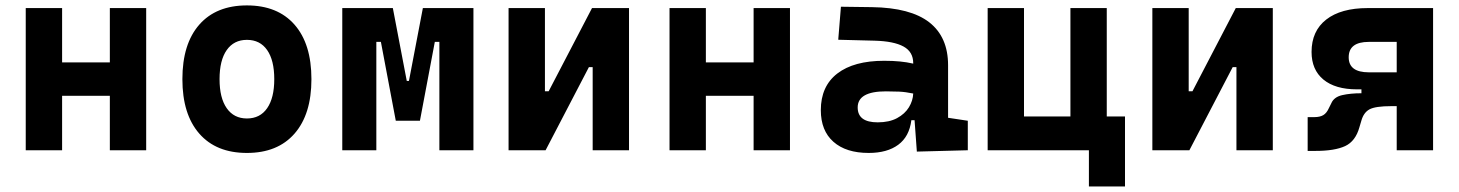

<svg xmlns="http://www.w3.org/2000/svg" viewBox="-20 -547 5313 699"><path d="M379.9 0V-198.2H206.1V0H73.7V-517.6H206.1V-319.8H379.9V-517.6H512.2V0Z M878.9 9.8Q767.1 9.8 705.6 -60.5Q644 -130.9 644 -258.8Q644 -387.2 705.6 -457.3Q767.1 -527.3 878.9 -527.3Q990.7 -527.3 1052.2 -457.3Q1113.8 -387.2 1113.8 -258.8Q1113.8 -130.9 1052.2 -60.5Q990.7 9.8 878.9 9.8ZM878.9 -115.7Q926.8 -115.7 952.6 -153.1Q978.5 -190.4 978.5 -258.8Q978.5 -327.6 952.6 -364.7Q926.8 -401.9 878.9 -401.9Q831.5 -401.9 805.4 -364.7Q779.3 -327.6 779.3 -258.8Q779.3 -190.4 805.4 -153.1Q831.5 -115.7 878.9 -115.7Z M1226.1 0V-517.6H1410.2L1460.9 -252.4H1468.8L1519.5 -517.6H1703.6V0H1579.6V-394.5H1563L1508.8 -107.4H1420.9L1366.7 -394.5H1350.1V0Z M1831.5 0V-517.6H1963.9V-214.8H1977.5L2135.3 -517.6H2270V0H2137.7V-302.7H2124L1966.3 0Z M2723.6 0V-198.2H2549.8V0H2417.5V-517.6H2549.8V-319.8H2723.6V-517.6H2856V0Z M3317.9 4.9 3309.6 -109.4H3297.9Q3290.5 -49.8 3250.2 -20Q3210 9.8 3142.6 9.8Q3060.1 9.8 3014.2 -30.8Q2968.3 -71.3 2968.3 -146Q2968.3 -232.9 3028.3 -279.3Q3088.4 -325.7 3198.7 -325.7Q3231 -325.7 3256.1 -323.2Q3281.2 -320.8 3304.7 -315.4V-316.9Q3304.7 -358.4 3269.3 -377.7Q3233.9 -397 3164.1 -398.9L3031.7 -402.3L3041.5 -522.5L3154.3 -521Q3294.9 -519 3363.3 -465.6Q3431.6 -412.1 3431.6 -309.6V-118.2L3503.4 -107.4V0ZM3304.7 -206.5Q3276.4 -212.4 3253.4 -213.4Q3230.5 -214.4 3205.1 -214.4Q3102.5 -214.4 3102.5 -155.8Q3102.5 -101.6 3175.3 -101.6Q3217.3 -101.6 3245.8 -116.9Q3274.4 -132.3 3289.1 -156.5Q3303.7 -180.7 3304.7 -206.5Z M3575.7 0V-517.6H3708V-123H3877V-517.6H4009.3V-123H4075.7V131.8H3944.3V0Z M4175.3 0V-517.6H4307.6V-214.8H4321.3L4479 -517.6H4613.8V0H4481.4V-302.7H4467.8L4310.1 0Z M4920.4 -221.7Q4841.3 -221.7 4798.1 -257.3Q4754.9 -293 4754.9 -357.9Q4754.9 -434.1 4808.3 -475.8Q4861.8 -517.6 4959.5 -517.6H5197.3V0H5064.9V-160.6H5045.9Q4987.3 -160.6 4965.8 -148.9Q4944.3 -137.2 4936 -106.9L4929.2 -84Q4915 -32.7 4877 -15.1Q4838.9 2.4 4770 2.4H4740.7V-120.6H4765.1Q4785.2 -120.6 4797.6 -127.9Q4810.1 -135.3 4818.4 -154.3L4826.7 -170.9Q4836.4 -193.8 4866.5 -200.7Q4896.5 -207.5 4936.5 -207.5V-221.7ZM5064.9 -283.7V-394.5H4963.4Q4890.1 -394.5 4890.1 -338.4Q4890.1 -283.7 4963.4 -283.7Z"/></svg>

Font: Cascadia Code NF
Style: Bold
Weight: 700
Monospace: yes
Designer: Aaron Bell
Foundry: Saja Typeworks
Version: Version 2404.023; ttfautohint (v1.8.4)